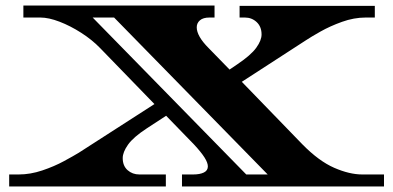

<svg xmlns="http://www.w3.org/2000/svg" viewBox="-20 -670 1413 690"><path d="M13 0V-43H47Q89 -43 132 -57.5Q175 -72 210 -91Q245 -110 263 -121L535 -296L340 -497Q311 -527 272 -552Q233 -577 194 -592Q155 -607 125 -607H64V-650H751V-607H733Q710 -607 698.5 -597Q687 -587 687 -572Q687 -540 730 -497L805 -420L833 -439Q882 -472 901 -498.5Q920 -525 920 -546Q920 -574 902.5 -590.5Q885 -607 860 -607H841V-649H1327V-607H1294Q1252 -607 1209 -591.5Q1166 -576 1131.5 -556.5Q1097 -537 1079 -525L849 -376L1067 -151Q1126 -91 1181 -67Q1236 -43 1282 -43H1360V0H634V-43H674Q698 -43 712.5 -50Q727 -57 727 -72Q727 -85 715 -104Q703 -123 677 -151L577 -254L508 -209Q459 -177 440 -150Q421 -123 421 -102Q421 -74 438.5 -58.5Q456 -43 481 -43H576V0ZM865 -43H942L390 -607H313Z"/></svg>

Font: Diplomata SC
Style: Regular
Weight: 400
Designer: Eduardo Rodriguez Tunni
Foundry: Eduardo Rodriguez Tunni
Version: Version 1.002; ttfautohint (v1.8.4.7-5d5b);gftools[0.9.23]